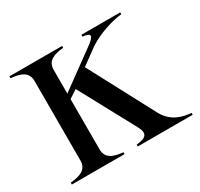

<svg xmlns="http://www.w3.org/2000/svg" viewBox="-147 -888 1123 1076"><g transform="rotate(-30 415.0 -350.0)"><path d="M649 -103 421 -533 528 -611C593 -653 684 -682 746 -688V-700H495V-688C555 -682 550 -662 490 -620L262 -454V-607C262 -666 308 -682 370 -688V-700H29V-688C92 -682 138 -666 138 -607V-93C138 -34 92 -18 29 -12V0H370V-12C308 -18 262 -34 262 -93V-418L315 -453L510 -92C540 -36 517 -18 456 -12V0H811V-12C754 -17 691 -33 649 -103Z"/></g></svg>

Font: Sprat Medium
Style: Regular
Weight: 500
Designer: Ethan Nakache
Foundry: Collletttivo
Version: Version 2.000;Glyphs 3.2 (3217)